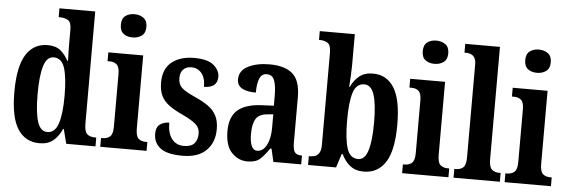

<svg xmlns="http://www.w3.org/2000/svg" viewBox="-49 -920 3220 1086"><g transform="rotate(5 1560.5 -377.0)"><path d="M202 10Q122 10 79 -56.5Q36 -123 36 -267Q36 -412 79 -479.5Q122 -547 201 -547Q247 -547 274 -525Q301 -503 319 -468H323Q322 -491 321.5 -520Q321 -549 321 -578V-646Q321 -688 301.5 -699Q282 -710 256 -710H249V-760H452V-125Q452 -79 467.5 -64.5Q483 -50 513 -50H520V0H354L333 -82H329Q310 -39 280 -14.5Q250 10 202 10ZM241 -57Q285 -57 303 -112.5Q321 -168 321 -268Q321 -371 304 -426Q287 -481 241 -481Q202 -481 185 -426Q168 -371 168 -267Q168 -162 185 -109.5Q202 -57 241 -57Z M675 -632Q644 -632 623.5 -647.5Q603 -663 603 -698Q603 -733 623.5 -748.5Q644 -764 675 -764Q705 -764 726.5 -748.5Q748 -733 748 -698Q748 -663 726.5 -647.5Q705 -632 675 -632ZM547 0V-50H556Q582 -50 598 -64Q614 -78 614 -121V-418Q614 -459 598.5 -472.5Q583 -486 558 -486H546V-536H744V-122Q744 -78 759.5 -64Q775 -50 801 -50H810V0Z M1015 10Q926 10 888 -20Q850 -50 850 -100Q850 -139 872 -154.5Q894 -170 924 -170Q924 -110 949 -78Q974 -46 1017 -46Q1059 -46 1077 -67Q1095 -88 1095 -122Q1095 -155 1072.5 -175Q1050 -195 1000 -219Q951 -241 919.5 -263.5Q888 -286 873 -316.5Q858 -347 858 -393Q858 -470 906 -508.5Q954 -547 1033 -547Q1110 -547 1144 -518Q1178 -489 1178 -453Q1178 -389 1102 -389Q1102 -440 1079.5 -466.5Q1057 -493 1022 -493Q993 -493 976 -475.5Q959 -458 959 -427Q959 -391 980 -371.5Q1001 -352 1057 -327Q1100 -308 1131 -286.5Q1162 -265 1178.5 -234Q1195 -203 1195 -156Q1195 -81 1149 -35.5Q1103 10 1015 10Z M1383 10Q1331 10 1293.5 -29.5Q1256 -69 1256 -152Q1256 -233 1301 -271.5Q1346 -310 1438 -314L1505 -317V-374Q1505 -430 1493.5 -460.5Q1482 -491 1450 -491Q1421 -491 1409 -462Q1397 -433 1397 -382Q1290 -382 1290 -448Q1290 -498 1339.5 -523Q1389 -548 1461 -548Q1548 -548 1592 -509.5Q1636 -471 1636 -377V-121Q1636 -79 1647 -64.5Q1658 -50 1685 -50H1688V0H1530L1513 -74H1506Q1478 -33 1454 -11.5Q1430 10 1383 10ZM1433 -55Q1466 -55 1486 -93Q1506 -131 1506 -191V-268L1472 -265Q1425 -261 1407.5 -232Q1390 -203 1390 -147Q1390 -104 1400.5 -79.5Q1411 -55 1433 -55Z M2043 10Q1996 10 1965.5 -14.5Q1935 -39 1917 -78H1911L1886 0H1727V-50H1733Q1748 -50 1762 -54.5Q1776 -59 1785.5 -74.5Q1795 -90 1795 -121V-643Q1795 -687 1776.5 -698.5Q1758 -710 1732 -710H1727V-760H1926V-585Q1926 -558 1924 -521Q1922 -484 1920 -461H1924Q1941 -499 1971 -523Q2001 -547 2048 -547Q2126 -547 2168 -480.5Q2210 -414 2210 -270Q2210 -124 2166.5 -57Q2123 10 2043 10ZM2006 -58Q2044 -58 2061 -113Q2078 -168 2078 -272Q2078 -378 2060.5 -430Q2043 -482 2005 -482Q1959 -482 1942 -428.5Q1925 -375 1925 -271Q1925 -167 1942 -112.5Q1959 -58 2006 -58Z M2389 -632Q2358 -632 2337.5 -647.5Q2317 -663 2317 -698Q2317 -733 2337.5 -748.5Q2358 -764 2389 -764Q2419 -764 2440.5 -748.5Q2462 -733 2462 -698Q2462 -663 2440.5 -647.5Q2419 -632 2389 -632ZM2261 0V-50H2270Q2296 -50 2312 -64Q2328 -78 2328 -121V-418Q2328 -459 2312.5 -472.5Q2297 -486 2272 -486H2260V-536H2458V-122Q2458 -78 2473.5 -64Q2489 -50 2515 -50H2524V0Z M2553 0V-50H2563Q2588 -50 2603.5 -64Q2619 -78 2619 -122V-648Q2619 -675 2609.5 -688.5Q2600 -702 2586.5 -706Q2573 -710 2563 -710H2553V-760H2750V-122Q2750 -78 2766 -64Q2782 -50 2807 -50H2816V0Z M2971 -632Q2940 -632 2919.5 -647.5Q2899 -663 2899 -698Q2899 -733 2919.5 -748.5Q2940 -764 2971 -764Q3001 -764 3022.5 -748.5Q3044 -733 3044 -698Q3044 -663 3022.5 -647.5Q3001 -632 2971 -632ZM2843 0V-50H2852Q2878 -50 2894 -64Q2910 -78 2910 -121V-418Q2910 -459 2894.5 -472.5Q2879 -486 2854 -486H2842V-536H3040V-122Q3040 -78 3055.5 -64Q3071 -50 3097 -50H3106V0Z"/></g></svg>

Font: Noto Serif Ethiopic ExtraCondensed
Style: Bold
Weight: 700
Width: 2
Designer: Monotype Design Team
Foundry: Monotype Imaging Inc.
Version: Version 2.102; ttfautohint (v1.8.4.7-5d5b)